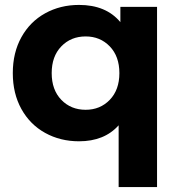

<svg xmlns="http://www.w3.org/2000/svg" viewBox="-20 -566 730 780"><path d="M618 -538V194H462V-57Q404 8 301 8Q225 8 163.5 -26Q102 -60 67 -123Q32 -186 32 -269Q32 -352 67 -415Q102 -478 163.5 -512Q225 -546 301 -546Q411 -546 469 -476V-538ZM465 -269Q465 -337 426 -377.5Q387 -418 328 -418Q268 -418 229 -377.5Q190 -337 190 -269Q190 -201 229 -160.5Q268 -120 328 -120Q387 -120 426 -160.5Q465 -201 465 -269Z"/></svg>

Font: Idrija
Style: Bold
Weight: 700
Designer: Julieta Ulanovsky
Foundry: Julieta Ulanovsky
Version: Version 7.200